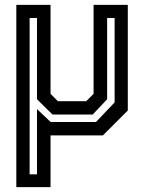

<svg xmlns="http://www.w3.org/2000/svg" viewBox="-20 -560 596 794"><path d="M47.5 214V-540H189V-172L219.5 -141.5H336.5L367 -172V-540H508.5V-103L405.5 0H189V214ZM102.5 161H133V-109L189.5 -55.5H377L454 -136.5V-485.5H423V-149.5L363.5 -86.5H197L133 -149.5V-485.5H102.5Z"/></svg>

Font: Tourney Condensed SemiBold
Style: Regular
Weight: 600
Width: 3
Designer: Tyler Finck
Foundry: Etcetera Type Co
Version: Version 1.010; ttfautohint (v1.8.3)